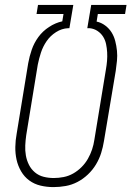

<svg xmlns="http://www.w3.org/2000/svg" viewBox="-20 -755 540 783"><path d="M198 8Q171 8 145.5 2Q120 -4 99.5 -19Q79 -34 66 -56.5Q53 -79 47.5 -104Q42 -129 42.5 -156Q43 -183 48 -210L95 -497Q100 -525 109.5 -552.5Q119 -580 136.5 -604Q154 -628 180 -645Q206 -662 234 -668L239 -698H129L135 -735H279L263 -640H258Q232 -639 208.5 -624Q185 -609 170 -587Q155 -565 147 -540.5Q139 -516 134 -491L87 -204Q84 -183 83 -162Q82 -141 85.5 -121Q89 -101 98 -83Q107 -65 122.5 -52Q138 -39 158 -34Q178 -29 199 -29Q219 -29 239.5 -33Q260 -37 278.5 -47.5Q297 -58 312.5 -73.5Q328 -89 338.5 -107.5Q349 -126 355.5 -145.5Q362 -165 365 -186L412 -472Q415 -489 416.5 -506.5Q418 -524 417 -541.5Q416 -559 412.5 -575.5Q409 -592 400.5 -605.5Q392 -619 378 -628.5Q364 -638 346 -640H336L352 -735H496L490 -698H379L374 -667Q393 -663 409 -651Q425 -639 435 -623Q445 -607 450 -587.5Q455 -568 457 -548Q459 -528 457 -507Q455 -486 452 -466L404 -180Q400 -155 392.5 -131Q385 -107 371.5 -84.5Q358 -62 338.5 -43.5Q319 -25 296 -13Q273 -1 248 3.5Q223 8 198 8Z"/></svg>

Font: Iosevka Curly XLtObl
Style: Regular
Weight: 200
Italic angle: -9°
Monospace: yes
Designer: Belleve Invis
Foundry: Belleve Invis
Version: Version 11.1.0; ttfautohint (v1.8.3)